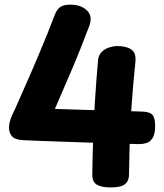

<svg xmlns="http://www.w3.org/2000/svg" viewBox="-20 -804 721 842"><path d="M590.7 -172Q583.7 -172 550.5 -173Q517.3 -174 468.7 -175.5Q420.1 -177 364.1 -179Q308.1 -181 253.1 -182.6Q198 -184.2 153.3 -186.2Q108.7 -188.2 82.6 -189.2Q46.3 -191 32.9 -205.9Q19.6 -220.8 19.6 -243.3Q19.6 -261.2 25.8 -279.8Q32.1 -298.4 39.9 -313.6Q47.7 -328.7 50.7 -336.7Q57.8 -353.1 72.8 -386.7Q87.8 -420.3 107.1 -464.4Q126.3 -508.4 146.9 -557.1Q167.6 -605.7 186.4 -652.3Q205.3 -699 219.8 -737.9Q228.9 -761.7 243.4 -772.7Q257.9 -783.7 289.8 -783.7Q327.4 -783.7 352.4 -765.6Q377.4 -747.4 377.4 -722.2Q377.4 -713.8 375.9 -705.5Q374.4 -697.2 370.4 -687.2Q350.4 -635.2 334.7 -595.2Q318.9 -555.2 304.4 -520.7Q289.9 -486.2 275 -452.1Q260.1 -418 243.3 -378.5Q226.6 -339 204.6 -289L119.7 -330Q219.7 -326 344.6 -322.5Q469.6 -319 602 -314.8Q636 -313.8 648.2 -300.7Q660.3 -287.6 660.3 -252Q660.3 -215.9 649.1 -198.5Q637.9 -181.1 621.8 -176.6Q605.7 -172 590.7 -172ZM465.7 18Q425.7 18 405.2 6.1Q384.7 -5.9 384.7 -37Q385.7 -115.9 388.7 -201.9Q391.7 -287.9 397.3 -374.8Q402.9 -461.7 410.1 -541.1Q412.9 -563.4 426.1 -576.4Q439.3 -589.4 458.4 -595.7Q477.4 -602 494.7 -602Q534.8 -602 556.4 -586.6Q578 -571.1 573.7 -531.8Q568.2 -477.7 564.1 -431.2Q560 -384.7 557 -340.4Q554 -296.2 551.7 -250.4Q549.4 -204.6 548.1 -152.2Q546.7 -99.9 545.7 -37Q545.7 -10.8 528.4 3.6Q511.1 18 465.7 18Z"/></svg>

Font: Playpen Sans Deva
Style: Regular
Weight: 400
Designer: Pooja Saxena, Gunjan Panchal, Laura Meseguer, Veronika Burian, José Scaglione
Foundry: TypeTogether
Version: Version 2.000